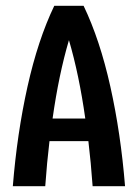

<svg xmlns="http://www.w3.org/2000/svg" viewBox="-20 -645 478 665"><path d="M24.4 0Q39.1 -182.6 75.2 -344.7Q111.3 -506.8 168 -625H269.5Q326.2 -506.8 362.3 -344.7Q398.4 -182.6 413.1 0H300.8Q294.9 -83 286.1 -156.2H151.4Q142.6 -83 136.7 0ZM275.4 -234.4Q253.9 -386.7 218.8 -505.9Q183.6 -386.7 162.1 -234.4Z"/></svg>

Font: Sudo Variable
Style: Regular
Weight: 400
Monospace: yes
Designer: Jens Kutilek
Foundry: Jens Kutilek
Version: Version 0.040